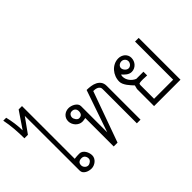

<svg xmlns="http://www.w3.org/2000/svg" viewBox="-206 -1278 1702 1702"><g transform="rotate(-45 645.5 -427.0)"><path d="M-68.8 -610.8Q-68.8 -671.9 -73.7 -732.9Q-78.6 -793.9 -90.8 -854H-54.2Q-43 -808.6 -36.9 -763.7Q-30.8 -718.8 -29.8 -671.9L76.2 -828.1H118.2V-167Q133.8 -169.4 149.2 -170.2Q164.6 -170.9 180.2 -170.9Q196.8 -170.9 210 -161.9Q223.1 -152.8 231.9 -139.2Q240.7 -125.5 245.4 -109.4Q250 -93.3 250 -79.1Q250 -62 242.4 -47.6Q234.9 -33.2 222.4 -22.7Q210 -12.2 194.6 -6.1Q179.2 0 163.1 0Q149.9 0 134.5 -3.4Q119.1 -6.8 106 -14.4Q92.8 -22 84 -33.7Q75.2 -45.4 75.2 -62L74.2 -749L-24.9 -610.8ZM161.1 -40Q168.9 -40 177.2 -43.5Q185.5 -46.9 192.4 -52.5Q199.2 -58.1 203.6 -65.4Q208 -72.8 208 -81.1Q208 -101.1 196.8 -115Q185.5 -128.9 164.1 -128.9Q142.6 -128.9 129.9 -118.7Q117.2 -108.4 117.2 -85.9Q117.2 -77.1 120.6 -69.1Q124 -61 130.1 -54.4Q136.2 -47.9 144.3 -43.9Q152.3 -40 161.1 -40Z M775.9 -422.9V0H730V-430.2Q730 -444.8 722.9 -453.6Q715.8 -462.4 705.3 -467.3Q694.8 -472.2 682.4 -474.1Q669.9 -476.1 659.2 -476.1L487.8 0H439.9V-356.9Q430.7 -354.5 419.9 -352.8Q409.2 -351.1 399.9 -351.1Q381.8 -351.1 365.7 -358.9Q349.6 -366.7 337.6 -379.6Q325.7 -392.6 318.8 -409.2Q312 -425.8 312 -442.9Q312 -460.9 318.6 -475.8Q325.2 -490.7 336.9 -501.5Q348.6 -512.2 364 -518.1Q379.4 -523.9 397 -523.9Q410.2 -523.9 425.8 -519.5Q441.4 -515.1 455.3 -506.6Q469.2 -498 478.5 -485.8Q487.8 -473.6 487.8 -458V-128.9L624 -523.9Q649.4 -523.9 676.3 -520Q703.1 -516.1 725.3 -505.1Q747.6 -494.1 761.7 -474.4Q775.9 -454.6 775.9 -422.9ZM398.9 -483.9Q380.4 -483.9 370.1 -471.4Q359.9 -459 359.9 -441.9Q359.9 -435.1 363.3 -426.5Q366.7 -418 372.1 -410.6Q377.4 -403.3 384.8 -398.2Q392.1 -393.1 399.9 -393.1Q422.4 -393.1 432.6 -405.5Q442.9 -418 442.9 -439.9Q442.9 -459.5 431.2 -471.7Q419.4 -483.9 398.9 -483.9Z M955.1 -250Q944.3 -261.7 931.4 -275.9Q918.5 -290 907.2 -305.9Q896 -321.8 888.4 -338.6Q880.9 -355.5 880.9 -372.1Q880.9 -401.4 891.4 -428.7Q901.9 -456.1 920.7 -477.3Q939.5 -498.5 965.3 -511.2Q991.2 -523.9 1021.5 -523.9Q1038.1 -523.9 1053.7 -518.1Q1069.3 -512.2 1081.1 -502Q1092.8 -491.7 1099.9 -477.1Q1106.9 -462.4 1106.9 -444.8Q1106.9 -427.2 1100.6 -410.6Q1094.2 -394 1082.8 -381.6Q1071.3 -369.1 1055.4 -361.6Q1039.6 -354 1021 -354Q1007.8 -354 996.1 -358.4Q984.4 -362.8 974.1 -370.1Q963.9 -377.4 954.6 -386.5Q945.3 -395.5 937 -404.8Q932.6 -394.5 932.6 -382.8Q932.6 -366.2 938.2 -350.8Q943.8 -335.4 953.6 -322.3Q963.4 -309.1 976.6 -298.8Q989.7 -288.6 1004.9 -282.2H1094.7V-235.8Q1083.5 -235.8 1070.8 -236.6Q1058.1 -237.3 1045.2 -237.8Q1032.2 -238.3 1019.5 -237.3Q1006.8 -236.3 996.1 -232.9Q991.7 -225.6 991.7 -215.8V-45.9H1231V-523.9H1276.9V0H945.8V-211.9Q945.8 -213.4 947 -218.8Q948.2 -224.1 950 -230.2Q951.7 -236.3 953.1 -242.2Q954.6 -248 955.1 -250ZM976.1 -445.8Q976.1 -437 980.2 -428.2Q984.4 -419.4 991 -412.1Q997.6 -404.8 1006.1 -400.4Q1014.6 -396 1023.9 -396Q1032.7 -396 1040.5 -399.9Q1048.3 -403.8 1054.2 -410.4Q1060.1 -417 1063.5 -425.3Q1066.9 -433.6 1066.9 -441.9Q1066.9 -460.4 1053.7 -473.1Q1040.5 -485.8 1022 -485.8Q1013.7 -485.8 1005.4 -482.9Q997.1 -480 990.5 -474.6Q983.9 -469.2 980 -461.9Q976.1 -454.6 976.1 -445.8Z"/></g></svg>

Font: Saysettha OT
Style: Regular
Weight: 400
Designer: John M. Durdin and Silvain Dupertuis
Foundry: Lao Script for Windows
Version: Version 2.000